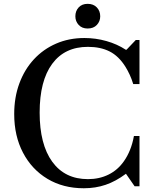

<svg xmlns="http://www.w3.org/2000/svg" viewBox="-20 -970 811 1000"><path d="M416.5 10.5Q309 10.5 227.2 -38.5Q145.5 -87.5 99.8 -174.8Q54 -262 54 -376Q54 -463 80.8 -535.5Q107.5 -608 156.5 -661Q205.5 -714 272.5 -743Q339.5 -772 419.5 -772Q478.5 -772 534.2 -756.2Q590 -740.5 635 -711H639L687 -761.5H706.5V-532H674Q665.5 -559.5 655.2 -581.5Q645 -603.5 633.5 -622Q598.5 -678 551 -702Q503.5 -726 438 -726Q317 -726 251.8 -637.5Q186.5 -549 186.5 -383.5Q186.5 -218 252.2 -127.5Q318 -37 438 -37Q497.5 -37 545.5 -60.8Q593.5 -84.5 625.5 -130.5Q644 -156.5 657.2 -189.5Q670.5 -222.5 677.5 -261.5H706.5V0H681L636 -65Q583 -25.5 530.2 -7.5Q477.5 10.5 416.5 10.5ZM436.5 -821.5Q407 -821.5 389.8 -840.2Q372.5 -859 372.5 -885Q372.5 -913 389.8 -931.5Q407 -950 436.5 -950Q466.5 -950 484.2 -931.5Q502 -913 502 -885Q502 -859 484.5 -840.2Q467 -821.5 436.5 -821.5Z"/></svg>

Font: Libre Caslon Text
Style: Regular
Weight: 400
Designer: Pablo Impallari, Rodrigo Fuenzalida, Katja Schimmel
Foundry: Pablo Impallari, Rodrigo Fuenzalida
Version: Version 2.000